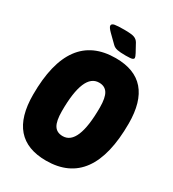

<svg xmlns="http://www.w3.org/2000/svg" viewBox="-209 -989 1002 1111"><g transform="rotate(30 292.0 -433.5)"><path d="M275 8Q20 8 20 -286Q20 -708 330 -708Q583 -708 583 -417Q583 8 275 8ZM288 -163Q392 -163 392 -414Q392 -479 374 -508Q356 -537 317 -537Q212 -537 212 -287Q212 -221 230 -192Q248 -163 288 -163ZM371 -749Q333 -749 314 -753Q295 -757 283 -769L230 -821Q207 -844 207 -855Q207 -868 226 -871.5Q245 -875 290 -875Q337 -875 355.5 -868.5Q374 -862 384 -845L414 -790Q424 -771 424 -764Q424 -757 415 -753Q406 -749 371 -749Z"/></g></svg>

Font: Asap Condensed Condensed Black
Style: Italic
Weight: 900
Width: 3
Italic angle: -6°
Designer: Pablo Cosgaya
Foundry: Omnibus-Type
Version: Version 3.001; ttfautohint (v1.8.4.7-5d5b)